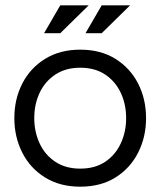

<svg xmlns="http://www.w3.org/2000/svg" viewBox="-20 -695 604 723"><path d="M282 8Q206 8 150 -26.5Q94 -61 64 -120Q34 -179 34 -250Q34 -322 64 -380.5Q94 -439 150 -473.5Q206 -508 282 -508Q359 -508 414.5 -473.5Q470 -439 500 -380.5Q530 -322 530 -250Q530 -179 500 -120Q470 -61 414.5 -26.5Q359 8 282 8ZM282 -60Q338 -60 376.5 -86Q415 -112 435 -155.5Q455 -199 455 -250Q455 -302 435 -345Q415 -388 376.5 -414Q338 -440 282 -440Q227 -440 188 -414Q149 -388 129 -345Q109 -302 109 -250Q109 -199 129 -155.5Q149 -112 188 -86Q227 -60 282 -60ZM146 -570 207 -675H314L207 -570ZM302 -570 363 -675H470L363 -570Z"/></svg>

Font: Questrial
Style: Regular
Weight: 400
Designer: Joe Prince, Laura Meseguer
Foundry: Joe Prince, Laura Meseguer
Version: Version 2.000; ttfautohint (v1.8.3)